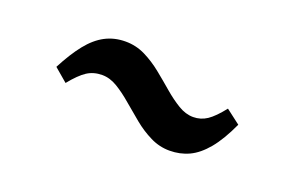

<svg xmlns="http://www.w3.org/2000/svg" viewBox="-43 -509 694 455"><g transform="rotate(20 304.0 -282.0)"><path d="M399.5 -178.5Q374 -178.5 350.8 -190Q327.5 -201.5 306.8 -218.5Q286 -235.5 266.2 -252.5Q246.5 -269.5 227.5 -281Q208.5 -292.5 189 -292.5Q167.5 -292.5 151 -281.8Q134.5 -271 113.5 -245L80 -273.5Q100 -312 120 -337Q140 -362 163 -374Q186 -386 214 -386Q240.5 -386 263.8 -374.5Q287 -363 308 -346Q329 -329 348.5 -312.2Q368 -295.5 387 -284Q406 -272.5 425 -272.5Q444 -272.5 459.8 -283Q475.5 -293.5 496 -319.5L532 -292Q512.5 -249.5 491.8 -224.5Q471 -199.5 448.5 -189Q426 -178.5 399.5 -178.5Z"/></g></svg>

Font: Merriweather 72pt
Style: Bold Italic
Weight: 700
Italic angle: -7.8°
Version: Version 2.101